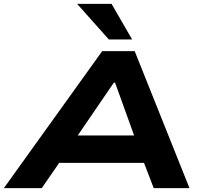

<svg xmlns="http://www.w3.org/2000/svg" viewBox="-48 -968 1047 988"><path d="M-28 0 478 -705H645L927 0H743L665 -203L741 -130H206L309 -206L167 0ZM538 -543 320 -224 287 -271H705L658 -227L544 -543ZM512 -765 349 -948H526L632 -765Z"/></svg>

Font: Nunito Sans 7pt Expanded ExtraBold
Style: Italic
Weight: 800
Width: 7
Italic angle: -9°
Designer: Vernon Adams
Foundry: Vernon Adams
Version: Version 3.101;gftools[0.9.27]